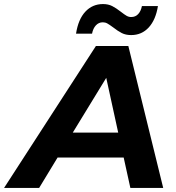

<svg xmlns="http://www.w3.org/2000/svg" viewBox="-83 -927 869 947"><path d="M527 -150H201L110 0H-63L390 -700H550L722 0H560ZM500 -273 441 -543 276 -273ZM475 -792Q456 -806 446 -811.5Q436 -817 424 -817Q404 -817 390 -802Q376 -787 371 -761H292Q303 -832 338 -869.5Q373 -907 425 -907Q451 -907 470.5 -897Q490 -887 513 -869Q531 -855 541.5 -849Q552 -843 564 -843Q585 -843 598.5 -857.5Q612 -872 617 -897H696Q685 -829 650.5 -791.5Q616 -754 564 -754Q537 -754 517.5 -764Q498 -774 475 -792Z"/></svg>

Font: Idrija
Style: Bold Italic
Weight: 700
Italic angle: -11.3°
Designer: Julieta Ulanovsky
Foundry: Julieta Ulanovsky
Version: Version 7.200